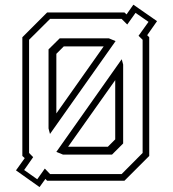

<svg xmlns="http://www.w3.org/2000/svg" viewBox="-20 -752 720 799"><path d="M144.5 26.5 46.5 -43 83 -94 73 -103V-597L176 -700H498L506.5 -692L535 -732.5L633.5 -664L592.5 -605.5L601 -597V-103L498 0H176L169 -7.5ZM135 -6 166.5 -50.5 188.5 -27.5H486L573.5 -115.5V-586.5L556.5 -603L598 -661L544 -698.5L509.5 -650L486 -673.5H188.5L101 -586.5V-115.5L118 -98L80.5 -44.5ZM188 -194.5 182 -217.5V-546.5L228.5 -592.5H433L461 -581ZM214.5 -280 411.5 -559H245.5L214.5 -528ZM242.5 -108.5 214.5 -120 486.5 -505.5 492.5 -483.5V-155L446 -108.5ZM263.5 -141.5H429L459.5 -172V-418.5Z"/></svg>

Font: Tourney Condensed Light
Style: Regular
Weight: 300
Width: 3
Designer: Tyler Finck
Foundry: Etcetera Type Co
Version: Version 1.010; ttfautohint (v1.8.3)